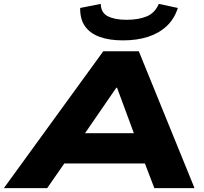

<svg xmlns="http://www.w3.org/2000/svg" viewBox="-70 -969 1052 989"><path d="M-50 0 462 -705H645L932 0H725L650 -196L730 -127H206L310 -197L173 0ZM529 -517 333 -232 298 -283H687L638 -233L533 -517ZM563 -761Q493 -761 443.5 -779Q394 -797 368 -833.5Q342 -870 343 -928L449 -949Q450 -903 486 -885Q522 -867 582 -867Q643 -867 685.5 -884.5Q728 -902 748 -949L846 -928Q828 -871 788 -834Q748 -797 691.5 -779Q635 -761 563 -761Z"/></svg>

Font: Nunito Sans 10pt Expanded Black
Style: Italic
Weight: 900
Width: 7
Italic angle: -9°
Designer: Vernon Adams
Foundry: Vernon Adams
Version: Version 3.101;gftools[0.9.27]